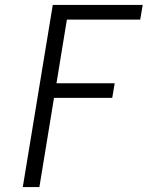

<svg xmlns="http://www.w3.org/2000/svg" viewBox="-20 -755 616 775"><path d="M72 0H139L198 -360H433L443 -419H208L250 -676H546L556 -735H193Z"/></svg>

Font: Iosevka Sparkle Light
Style: Italic
Weight: 300
Italic angle: -9°
Designer: Belleve Invis
Foundry: Belleve Invis
Version: Version 4.5.0; ttfautohint (v1.8.3)